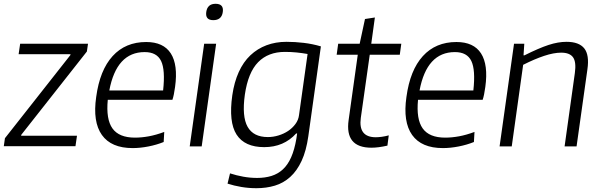

<svg xmlns="http://www.w3.org/2000/svg" viewBox="-37 -770 3177 1010"><path d="M-11 -43 333 -480 334 -485H61L69 -540H426L420 -499L75 -61L74 -56H368L360 -1H-17Z M661 9Q548 9 499 -60Q450 -129 469 -260Q488 -401 555.5 -475Q623 -549 732 -549Q823 -549 861.5 -489Q900 -429 884 -313Q878 -268 870 -245H530Q520 -143 554.5 -94.5Q589 -46 673 -46Q708 -46 746 -53Q784 -60 827 -76L824 -23Q787 -8 743.5 0.5Q700 9 661 9ZM724 -496Q576 -496 538 -294H821Q833 -402 810.5 -449Q788 -496 724 -496Z M1085 -664Q1042 -664 1048 -707Q1054 -750 1097 -750Q1141 -750 1135 -707Q1129 -664 1085 -664ZM1037 -540H1100L1024 0H961Z M1312 220Q1271 220 1232.5 213.5Q1194 207 1160 196L1173 142Q1207 153 1243 159.5Q1279 166 1316 166Q1357 166 1391 155.5Q1425 145 1451 121Q1477 97 1494.5 57.5Q1512 18 1522 -40L1526 -68H1521Q1456 4 1353 4Q1250 4 1207.5 -62Q1165 -128 1185 -269Q1195 -338 1219 -391Q1243 -444 1280 -479Q1317 -514 1365 -532Q1413 -550 1470 -550Q1515 -550 1561 -544.5Q1607 -539 1651 -526L1585 -54Q1574 24 1549.5 76.5Q1525 129 1489.5 161Q1454 193 1409 206.5Q1364 220 1312 220ZM1372 -49Q1400 -49 1428 -57.5Q1456 -66 1478.5 -81Q1501 -96 1517 -117.5Q1533 -139 1536 -165L1581 -486Q1553 -491 1523.5 -494Q1494 -497 1462 -497Q1374 -497 1321 -443Q1268 -389 1251 -272Q1235 -157 1265.5 -103Q1296 -49 1372 -49Z M1917 7Q1776 7 1797 -139L1845 -482H1734L1742 -540H1855L1883 -670L1935 -678L1916 -540H2074L2066 -482H1908L1861 -150Q1847 -48 1940 -48Q1954 -48 1972 -50.5Q1990 -53 2008 -58L2001 -4Q1953 7 1917 7Z M2293 9Q2180 9 2131 -60Q2082 -129 2101 -260Q2120 -401 2187.5 -475Q2255 -549 2364 -549Q2455 -549 2493.5 -489Q2532 -429 2516 -313Q2510 -268 2502 -245H2162Q2152 -143 2186.5 -94.5Q2221 -46 2305 -46Q2340 -46 2378 -53Q2416 -60 2459 -76L2456 -23Q2419 -8 2375.5 0.5Q2332 9 2293 9ZM2356 -496Q2208 -496 2170 -294H2453Q2465 -402 2442.5 -449Q2420 -496 2356 -496Z M2667 -540H2721L2717 -479H2722Q2798 -517 2848.5 -533.5Q2899 -550 2943 -550Q3009 -550 3036.5 -515.5Q3064 -481 3053 -405L2996 0H2933L2987 -386Q2995 -444 2977.5 -468.5Q2960 -493 2915 -493Q2876 -493 2825 -476Q2774 -459 2715 -429L2655 0H2591Z"/></svg>

Font: Plata Sans Light
Style: Italic
Weight: 300
Italic angle: -8°
Designer: Pablo Impallari, Andres Torresi, & Cristiano Sobral
Foundry: Pablo Impallari, Andres Torresi, & Cristiano Sobral
Version: Version 1.00;December 28, 2019;FontCreator 12.0.0.2547 64-bi